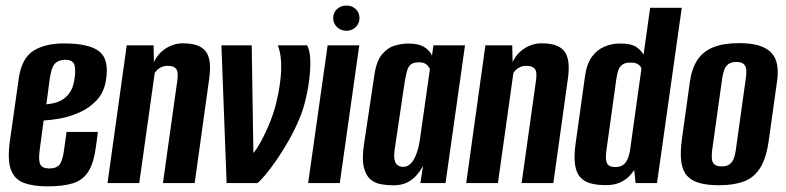

<svg xmlns="http://www.w3.org/2000/svg" viewBox="-20 -658 2825 690"><path d="M149.7 11.7Q99.2 11.7 65.7 -0.8Q32.2 -13.3 19.2 -48.1Q6.3 -83 15.3 -149.6L47.5 -376.8Q58.2 -449.2 100.2 -475.6Q142.2 -502 210 -502Q299.7 -502 336.5 -473.4Q373.3 -444.8 360.7 -369Q353.5 -325 327 -297.2Q300.6 -269.3 265.4 -253.8Q230.1 -238.3 195.3 -232.1Q160.5 -226 136.8 -225L122.5 -118Q117.6 -81.5 124.9 -67Q132.2 -52.6 157.5 -52.6Q181.7 -52.6 193 -65.3Q204.2 -78.1 209.5 -114.5L219.2 -183.9H331.9L324.9 -131.9Q317.2 -72.7 297.6 -41.7Q278 -10.6 242.3 0.6Q206.6 11.7 149.7 11.7ZM146.6 -283.1Q157.6 -284.1 172.7 -287.2Q187.8 -290.3 202.9 -299Q218 -307.7 230.1 -324.4Q242.2 -341.1 246.8 -369Q252.6 -398.4 248.5 -420.7Q244.4 -443.1 215.1 -443.1Q189.5 -443.1 176.4 -428.3Q163.4 -413.5 157.5 -366Z M366.4 0 435.4 -495H531.8L533.2 -435.1Q548.2 -466.7 576.6 -484.5Q605.1 -502.3 636.8 -502.3Q672.6 -502.3 693.8 -492.9Q714.9 -483.4 724.1 -466.1Q733.3 -448.8 734.5 -424.8Q735.7 -400.8 731.3 -371.3L679.6 0H565.6L616.6 -364.4Q618.3 -375.8 618.7 -386.1Q619.2 -396.3 616.5 -404.1Q613.7 -411.9 605.7 -416.6Q597.8 -421.3 582.3 -421.3Q569.8 -421.3 560.4 -417Q551 -412.7 545.2 -406.9Q539.3 -401.2 536 -395.7L480.4 0Z M794.4 0 775.7 -495H884.6L890.6 -109.1Q893.3 -110 903.3 -125.2Q913.3 -140.4 926.4 -165.9Q939.5 -191.4 952.4 -224.2Q965.3 -257 973.8 -293Q988.5 -354.7 990.5 -406.6Q992.4 -458.5 978.5 -495H1083.6Q1092.6 -479.8 1094.6 -449.9Q1096.5 -420 1092.5 -382.4Q1088.5 -344.8 1079.5 -305.4Q1070.5 -265.9 1055.9 -231.1Q1039.6 -192.2 1018.2 -154.2Q996.8 -116.1 974.7 -84.2Q952.6 -52.3 934 -30Q915.3 -7.7 904.9 0Z M1087.4 0 1157.4 -495H1271.1L1201.1 0ZM1225 -547.4Q1204.7 -547.4 1191.1 -560.7Q1177.4 -574 1177.4 -593.2Q1177.4 -612.5 1191.1 -625.3Q1204.7 -638.1 1225 -638.1Q1245.2 -638.1 1258.5 -625.3Q1271.9 -612.5 1271.9 -593.2Q1271.9 -574 1258.5 -560.7Q1245.2 -547.4 1225 -547.4Z M1392.5 8Q1371.2 8 1349.4 4.1Q1327.6 0.3 1311.1 -13.6Q1294.6 -27.5 1287.5 -57.2Q1280.3 -86.8 1288 -138.7L1325.5 -388.8Q1333.1 -440.3 1354 -464.1Q1374.9 -487.9 1400.6 -494.7Q1426.3 -501.6 1447.5 -501.6Q1484.3 -501.6 1504.9 -488.7Q1525.5 -475.8 1532.5 -457.7L1537.5 -495H1651.1L1581.1 0H1490.7L1500.3 -61.6Q1492.3 -46.8 1479.3 -30.8Q1466.4 -14.8 1445.5 -3.4Q1424.6 8 1392.5 8ZM1428 -58.4Q1441.4 -58.4 1451.1 -65.9Q1460.8 -73.4 1467.5 -85.4Q1474.1 -97.5 1478.6 -111Q1483.2 -124.6 1485.6 -136.5Q1488 -148.5 1489 -156.5L1525.1 -410.4Q1523.1 -413.3 1519.5 -418.9Q1516 -424.5 1508 -429.3Q1500.1 -434.1 1484.6 -434.1Q1466.5 -434.1 1456.9 -426.6Q1447.3 -419.1 1443 -404Q1438.8 -388.9 1434.5 -364.7L1397.9 -117.6Q1395.6 -99.3 1397.4 -87.5Q1399.1 -75.6 1403.9 -69.5Q1408.7 -63.4 1415.1 -60.9Q1421.4 -58.4 1428 -58.4Z M1655.4 0 1724.4 -495H1820.8L1822.2 -435.1Q1837.2 -466.7 1865.6 -484.5Q1894.1 -502.3 1925.8 -502.3Q1961.6 -502.3 1982.8 -492.9Q2003.9 -483.4 2013.1 -466.1Q2022.3 -448.8 2023.5 -424.8Q2024.7 -400.8 2020.3 -371.3L1968.6 0H1854.6L1905.6 -364.4Q1907.3 -375.8 1907.7 -386.1Q1908.2 -396.3 1905.5 -404.1Q1902.7 -411.9 1894.7 -416.6Q1886.8 -421.3 1871.3 -421.3Q1858.8 -421.3 1849.4 -417Q1840 -412.7 1834.2 -406.9Q1828.3 -401.2 1825 -395.7L1769.4 0Z M2157.2 7.3Q2125 7.3 2101.7 0.8Q2078.3 -5.8 2064.4 -22.1Q2050.4 -38.4 2046.3 -68.2Q2042.2 -98 2049 -144.8L2082.6 -385.9Q2089 -429.5 2107.6 -454.6Q2126.3 -479.6 2152.6 -490.6Q2178.9 -501.6 2208 -501.6Q2248.3 -501.6 2266.7 -489.1Q2285.1 -476.5 2292.8 -461.3L2316.5 -630H2430.1L2341.1 0H2264.1L2259.3 -47Q2253.3 -37.5 2241.2 -24.6Q2229 -11.8 2208.4 -2.2Q2187.8 7.3 2157.2 7.3ZM2191.5 -57.7Q2206.7 -57.7 2216 -63.2Q2225.4 -68.7 2231.1 -78.2Q2236.8 -87.8 2240.3 -100Q2243.7 -112.1 2245.4 -125.9Q2255 -197.4 2265.1 -268.5Q2275.1 -339.6 2285.1 -410.4Q2284.8 -414.5 2280.9 -420Q2277 -425.5 2268.7 -429.3Q2260.4 -433.1 2245.9 -433.1Q2226.5 -433.1 2216.3 -425.5Q2206.1 -418 2201.8 -404.6Q2197.5 -391.3 2194.9 -373.9L2159.2 -116.7Q2157.5 -103.5 2157.4 -93Q2157.3 -82.4 2160 -74.4Q2162.8 -66.5 2170.1 -62.1Q2177.4 -57.7 2191.5 -57.7Z M2564 7.7Q2523 7.7 2494.6 -0.1Q2466.1 -7.8 2449.6 -25.8Q2433.1 -43.8 2428.5 -75.5Q2423.9 -107.1 2430.3 -155.7L2459.5 -365.9Q2466.6 -412.9 2486.8 -443.2Q2507 -473.5 2543.7 -488.3Q2580.4 -503 2636 -503Q2678 -503 2706.5 -494.6Q2734.9 -486.1 2751.3 -469.2Q2767.6 -452.2 2772.5 -426.5Q2777.5 -400.8 2772.5 -365.9L2743.2 -156.4Q2734.5 -91.6 2712.7 -56Q2691 -20.4 2654.5 -6.4Q2618 7.7 2564 7.7ZM2573.5 -60Q2591.5 -60 2601.6 -67.3Q2611.6 -74.6 2616.9 -88Q2622.1 -101.3 2624.1 -117.7L2660.5 -377.9Q2663.1 -395 2661.8 -407.9Q2660.5 -420.7 2652.3 -428Q2644.2 -435.3 2626.2 -435.3Q2608.1 -435.3 2598.1 -428Q2588 -420.7 2583.1 -407.9Q2578.2 -395 2575.6 -377.9L2539.2 -117.7Q2537.2 -101.3 2538.2 -88Q2539.2 -74.6 2547.3 -67.3Q2555.5 -60 2573.5 -60Z"/></svg>

Font: Alumni Sans Thin
Style: Italic
Weight: 100
Italic angle: -8°
Designer: Robert E. Leuschke
Foundry: Robert E. Leuschke
Version: Version 1.016